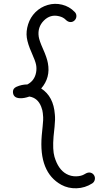

<svg xmlns="http://www.w3.org/2000/svg" viewBox="-20 -717 575 1024"><path d="M199.7 -245.1Q265.6 -202.6 272.5 -106.9Q275.4 -83 271 -40.5Q266.6 2 265.6 11.2Q259.8 82.5 270.5 119.1Q290.5 187 334.5 210.9Q358.9 224.1 386.5 223.4Q414.1 222.7 431.4 211.7Q448.7 200.7 461.7 203.6Q474.6 206.5 481.4 217.3Q488.3 228 485.6 241Q482.9 253.9 471.7 261.2Q433.6 285.6 388.7 287.1Q343.8 288.6 307.1 268.6Q186 202.1 202.6 5.9Q203.6 -3.9 207.5 -43.7Q211.4 -83.5 210.2 -92Q209 -100.6 208.3 -114Q207.5 -127.4 199.7 -147.9Q181.6 -194.8 136.7 -202.1Q108.9 -192.4 87.6 -193.1Q66.4 -193.8 57.4 -203.6Q48.3 -213.4 49.1 -229.5Q49.8 -245.6 67.4 -253.9Q95.7 -266.6 126 -266.6Q164.1 -286.6 172.4 -330.1Q176.3 -350.6 172.6 -370.8Q168.9 -391.1 148.4 -436.8Q127.9 -482.4 123 -516.1Q118.2 -549.8 129.9 -587.2Q141.6 -624.5 168.9 -651.9Q196.3 -679.2 234.1 -690.4Q272 -701.7 311 -692.1Q350.1 -682.6 378.4 -653.3Q387.7 -644 387.5 -630.9Q387.2 -617.7 377.9 -608.4Q368.7 -599.1 355.5 -599.4Q342.3 -599.6 329.8 -612.3Q317.4 -625 295.4 -630.4Q248.5 -642.1 213.9 -607.2Q179.2 -572.3 186.5 -521.5Q189.5 -500.5 209.7 -455.3Q230 -410.2 235.4 -380.4Q250 -303.2 199.7 -245.1Z"/></svg>

Font: Chilanka
Style: Regular
Weight: 400
Designer: Santhosh Thottingal <santhosh.thottingal@gmail.com>
Foundry: Swathanthra Malayalam Computing(SMC)
Version: Version 1.3; 20181103